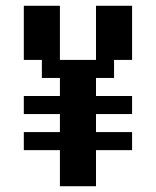

<svg xmlns="http://www.w3.org/2000/svg" viewBox="-20 -645 540 665"><path d="M62.5 -625H187.5V-437.5H312.5V-625H437.5V-437.5H375V-375H312.5V-312.5H437.5V-250H312.5V-187.5H437.5V-125H312.5V0H187.5V-125H62.5V-187.5H187.5V-250H62.5V-312.5H187.5V-375H125V-437.5H62.5Z"/></svg>

Font: NeoDunggeunmo Code
Style: Regular
Weight: 400
Monospace: yes
Version: Version 1.600